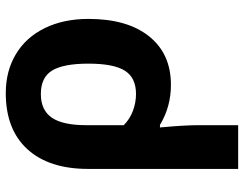

<svg xmlns="http://www.w3.org/2000/svg" viewBox="-109 -487 836 658"><g transform="rotate(-90 309.0 -158.0)"><path d="M573.2 -272.9Q573.2 -139.6 513.4 -64.9Q453.6 9.8 347.2 9.8Q272 9.8 210 -27.8H201.2Q209 56.2 209 103V240.2H59.1V-273.9Q59.1 -408.2 126.7 -482.2Q194.3 -556.2 318.8 -556.2Q394.5 -556.2 452.1 -521.7Q509.8 -487.3 541.5 -422.9Q573.2 -358.4 573.2 -272.9ZM315.9 -436Q260.7 -436 234.9 -398.7Q209 -361.3 209 -280.8V-151.9Q230 -130.9 258.3 -120.4Q286.6 -109.9 315.9 -109.9Q371.6 -109.9 395.8 -148.2Q419.9 -186.5 419.9 -272.9Q419.9 -358.9 396.2 -397.5Q372.6 -436 315.9 -436Z"/></g></svg>

Font: Zoram GWebM
Style: Bold
Weight: 700
Foundry: Ascender Corporation
Version: Version 1.000